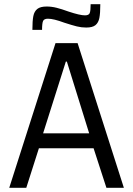

<svg xmlns="http://www.w3.org/2000/svg" viewBox="-20 -893 633 913"><path d="M24 0ZM486 0 425 -188H165L105 0H24L244 -688H349L569 0ZM298 -600H293L185 -259H404ZM390 -762Q367 -762 345 -767.5Q323 -773 286 -785Q235 -804 208 -804Q190 -804 185 -793.5Q180 -783 180 -751H134Q134 -794 138.5 -816.5Q143 -839 157.5 -850.5Q172 -862 202 -862Q225 -862 249 -856Q273 -850 306 -838Q360 -820 384 -820Q402 -820 406.5 -830.5Q411 -841 411 -873H457Q457 -830 452.5 -807.5Q448 -785 434 -773.5Q420 -762 390 -762Z"/></svg>

Font: Assailand
Style: Regular
Weight: 400
Designer: Hector Gatti with collaboration of the Omnibus-Type team
Foundry: Omnibus-Type
Version: Version 0.072;October 19, 2019;FontCreator 12.0.0.2547 64-bi